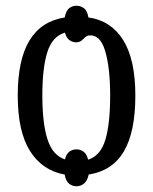

<svg xmlns="http://www.w3.org/2000/svg" viewBox="-20 -603 535 671"><path d="M247 48Q233 48 221.5 39Q210 30 206 7Q128 -7 85 -75Q42 -143 42 -269Q42 -394 83 -461.5Q124 -529 206 -542Q211 -566 222 -574.5Q233 -583 247 -583Q261 -583 273 -574.5Q285 -566 289 -542Q368 -531 410.5 -463Q453 -395 453 -269Q453 -142 413 -74Q373 -6 290 7Q285 30 273 39Q261 48 247 48ZM207 -46Q212 -66 223 -73.5Q234 -81 247 -81Q261 -81 272 -73Q283 -65 288 -45Q332 -59 348.5 -115.5Q365 -172 365 -269Q365 -366 347.5 -425Q330 -484 289 -479Q282 -478 271 -466.5Q260 -455 247 -455Q234 -455 223 -462.5Q212 -470 207 -489Q163 -476 145.5 -421Q128 -366 128 -269Q128 -172 146 -116Q164 -60 207 -46Z"/></svg>

Font: Noto Serif ExtraCondensed
Style: Regular
Weight: 400
Width: 2
Designer: Monotype Design Team
Foundry: Monotype Imaging Inc.
Version: Version 2.013